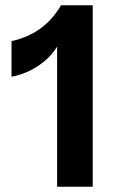

<svg xmlns="http://www.w3.org/2000/svg" viewBox="-20 -713 446 733"><path d="M198 0H334V-693H213C172 -622 110 -575 24 -556V-420C99 -434 165 -480 198 -535Z"/></svg>

Font: Ronzino
Style: Bold
Weight: 700
Designer: Nunzio Mazzaferro
Foundry: Collletttivo
Version: Version 1.000;Glyphs 3.3 (3337)